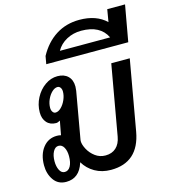

<svg xmlns="http://www.w3.org/2000/svg" viewBox="-125 -954 940 1063"><g transform="rotate(-15 345.5 -422.5)"><path d="M639 -560 568 -158Q538 10 380 10Q328 10 288 -13Q248 -36 225 -75L224 -72Q198 10 123 10Q77 10 52 -25.5Q27 -61 27 -110Q27 -172 57.5 -211Q88 -250 138 -250Q151 -250 161 -247L176 -327Q162 -319 153 -319Q119 -319 99.5 -341Q80 -363 80 -399Q80 -443 100.5 -482Q121 -521 154.5 -544.5Q188 -568 226 -568Q264 -568 286 -546.5Q308 -525 308 -487Q308 -481 306 -463L259 -196L258 -188Q258 -167 272.5 -140Q287 -113 312.5 -94Q338 -75 371 -75Q408 -75 431.5 -96.5Q455 -118 462 -158L533 -560ZM234 -478Q234 -492 227.5 -501Q221 -510 211 -510Q195 -510 179 -495Q163 -480 152.5 -456.5Q142 -433 142 -409Q142 -395 148.5 -385.5Q155 -376 165 -376Q181 -376 197 -391.5Q213 -407 223.5 -431Q234 -455 234 -478ZM174 -124Q174 -154 163 -174Q152 -194 132 -194Q113 -194 101 -172Q89 -150 89 -116Q89 -87 99.5 -66Q110 -45 129 -45Q150 -45 162 -66.5Q174 -88 174 -124Z M691 -855 654 -648H184L192 -693Q230 -763 289 -800.5Q348 -838 424 -838Q521 -838 577 -784L589 -855ZM564 -700Q527 -777 418 -777Q372 -777 334 -756.5Q296 -736 276 -700Z"/></g></svg>

Font: KoHo SemiBold
Style: Italic
Weight: 600
Italic angle: -10°
Version: Version 1.000; ttfautohint (v1.6)